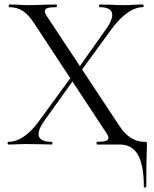

<svg xmlns="http://www.w3.org/2000/svg" viewBox="-20 -645 687 857"><path d="M17 -12Q86 -12 153 -103L304 -310L316 -299L175 -102Q152 -68 152 -47Q152 -12 211 -12Q214 -12 214 -6Q214 0 211 0Q181 0 165 -1L96 -2L54 -1Q43 0 17 0Q14 0 14 -6Q14 -12 17 -12ZM319 -325 454 -516Q481 -554 481 -578Q481 -613 425 -613Q422 -613 422 -619Q422 -625 425 -625L470 -624Q508 -622 539 -622Q557 -622 581 -624L618 -625Q621 -625 621 -619Q621 -613 618 -613Q585 -613 549 -588Q513 -563 477 -514L332 -315ZM413 -12Q440 -12 452 -16Q464 -20 464 -29Q464 -38 455 -51L133 -540Q107 -580 81.5 -596.5Q56 -613 21 -613Q19 -613 19 -619Q19 -625 21 -625L59 -624Q85 -622 97 -622Q131 -622 179 -624L231 -625Q234 -625 234 -619Q234 -613 231 -613Q205 -613 192.5 -609Q180 -605 180 -595Q180 -587 189 -573L513 -83Q559 -12 625 -12Q633 -12 634.5 -10.5Q636 -9 636 0Q636 17 635 29Q633 79 633 187Q633 192 627.5 192Q622 192 622 187Q622 93 596 46.5Q570 0 514 0H413Q411 0 411 -6Q411 -12 413 -12Z"/></svg>

Font: Cormorant SC
Style: Regular
Weight: 400
Designer: Christian Thalmann (Catharsis Fonts)
Foundry: Catharsis Fonts
Version: Version 4.000